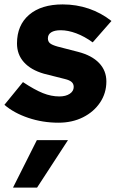

<svg xmlns="http://www.w3.org/2000/svg" viewBox="-29 -545 554 870"><path d="M236 11Q164 11 99 -11Q34 -33 -9 -70L75 -173Q128 -138 165.5 -123Q203 -108 240 -108Q269 -108 287 -120Q305 -132 305 -151Q305 -165 295.5 -173.5Q286 -182 265 -187L170 -211Q111 -228 79.5 -263Q48 -298 48 -348Q48 -431 103 -478Q158 -525 255 -525Q317 -525 373 -506Q429 -487 476 -450L391 -353Q354 -380 316.5 -394Q279 -408 246 -408Q218 -408 203 -398.5Q188 -389 188 -371Q188 -357 197.5 -349Q207 -341 232 -334L325 -310Q387 -294 420 -259.5Q453 -225 453 -176Q453 -123 424.5 -80.5Q396 -38 347 -13.5Q298 11 236 11ZM30 305 138 90H279L139 305Z"/></svg>

Font: Red Hat Text VF
Style: Italic
Weight: 300
Italic angle: -12°
Designer: Pentagram, MCKL
Foundry: Pentagram, MCKL
Version: Version 1.023